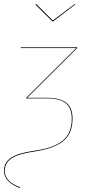

<svg xmlns="http://www.w3.org/2000/svg" viewBox="-26 -755 444 966"><path d="M-6 104Q-6 63 29 39Q64 15 149 3Q243 -10 289 -47Q335 -84 335 -158Q335 -211 305 -235.5Q275 -260 213 -260H105L106 -263L357 -513H79V-517H363V-514L111 -263H213Q276 -263 307.5 -238Q339 -213 339 -158Q339 -83 292 -45Q245 -7 149 7Q66 19 32 42Q-2 65 -2 104Q-2 160 76 187L74 191Q-6 161 -6 104ZM352 -732 241 -647H238L152 -732L156 -735L240 -652L350 -735Z"/></svg>

Font: Fira Sans Condensed Four
Style: Italic
Weight: 100
Width: 3
Italic angle: -8°
Designer: bBox Type GmbH & Carrois Corporate GbR & Edenspiekermann AG
Foundry: bBox Type GmbH & Carrois Corporate GbR & Edenspiekermann AG
Version: Version 4.301